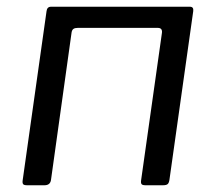

<svg xmlns="http://www.w3.org/2000/svg" viewBox="-20 -550 641 570"><path d="M60.7 0Q51.5 0 48.9 -3.1Q46.2 -6.2 47.2 -14.1L118.1 -516.4Q119.6 -530 131.4 -530H543.8Q555.3 -530 553.7 -517.2L483.1 -16.7Q481.8 -7.2 477.9 -3.6Q474 0 463.5 0H412.4Q403.2 0 400.5 -3.1Q397.8 -6.2 398.8 -14.1L460.6 -451.4Q461.9 -458.9 458.9 -463.1Q455.9 -467.2 448.7 -467.2H210.6Q202.6 -467.2 198.2 -464.3Q193.8 -461.4 192.5 -453.5L131.5 -16.7Q129.6 0 111.9 0Z"/></svg>

Font: Libre Franklin Thin
Style: Italic
Weight: 100
Italic angle: -8°
Designer: Pablo Impallari, Rodrigo Fuenzalida, Nhung Nguyen
Foundry: Impallari Type
Version: Version 3.000